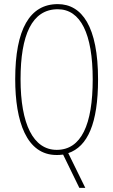

<svg xmlns="http://www.w3.org/2000/svg" viewBox="-20 -744 551 934"><path d="M457 -358C457 -614 379 -724 261 -724C125 -724 54 -602 54 -359C54 -153 109 10 255 10C264 10 274 10 287 8L366 170H395L312 1C406 -31 457 -143 457 -358ZM80 -359C80 -573 135 -699 261 -699C372 -699 431 -580 431 -358C431 -137 375 -15 256 -15C142 -15 80 -140 80 -359Z"/></svg>

Font: Noto Sans Armenian ExtraCondensed Thin
Style: Regular
Weight: 100
Width: 2
Designer: Monotype Design Team
Foundry: Monotype Imaging Inc.
Version: Version 2.008